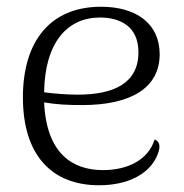

<svg xmlns="http://www.w3.org/2000/svg" viewBox="-20 -537 545 570"><path d="M439 -123C420 -61 357 -32 286 -32C196 -32 118 -80 111 -233C146 -227 181 -225 223 -225C369 -225 454 -276 454 -376C454 -468 383 -517 280 -517C128 -517 48 -413 48 -248C48 -76 134 13 274 13C355 13 422 -17 447 -76C460 -107 451 -118 439 -123ZM277 -485C332 -485 391 -462 391 -382C391 -289 317 -256 210 -256C179 -256 142 -259 111 -263C113 -411 180 -485 277 -485Z"/></svg>

Font: Arima Koshi Light
Style: Regular
Weight: 300
Designer: Joana Correia and Natanael Gama
Foundry: NDISCOVER
Version: Version 1.019;PS 001.019;hotconv 1.0.88;makeotf.lib2.5.64775